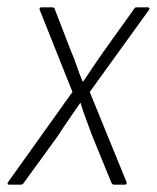

<svg xmlns="http://www.w3.org/2000/svg" viewBox="-34 -502 426 522"><path d="M-9 0Q-13 0 -13.5 -2Q-14 -4 -12 -7L163 -252L74 -475Q73 -478 74 -480Q75 -482 78 -482H108Q114 -482 115 -477L159 -363Q168 -343 175 -321.5Q182 -300 191 -280H192Q205 -300 219.5 -321Q234 -342 247 -361L330 -477Q332 -482 337 -482H368Q371 -482 372 -480Q373 -478 371 -475L210 -252L310 -7Q312 0 305 0H276Q271 0 269 -5L217 -132Q209 -154 200.5 -176.5Q192 -199 185 -222H184Q169 -200 153 -177Q137 -154 123 -132L30 -4Q28 0 22 0Z"/></svg>

Font: Sofia Sans Condensed ExtraLight
Style: Italic
Weight: 250
Italic angle: -9°
Version: Version 4.100